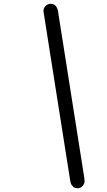

<svg xmlns="http://www.w3.org/2000/svg" viewBox="-20 -770 565 1012"><path d="M209 -710.9Q209 -727.1 220.5 -738.5Q231.9 -750 247.1 -750Q255.9 -750 262.9 -746.6Q270 -743.2 273.9 -738.5Q277.8 -733.9 281 -726.6Q284.2 -719.2 285.2 -715.1Q286.1 -710.9 287.1 -704.1L288.1 -695.8L423.8 164.1Q425.8 178.2 425.8 184.1Q425.8 198.2 415.3 210.2Q404.8 222.2 389.2 222.2Q381.3 222.2 375.2 220Q369.1 217.8 365 213.4Q360.8 209 357.9 205.1Q355 201.2 353 195.1Q351.1 189 350.6 185.5Q350.1 182.1 349.1 175.8L348.1 169.9Z"/></svg>

Font: CMU Bright
Style: SemiBoldOblique
Weight: 600
Italic angle: -12°
Version: Version 0.7.0